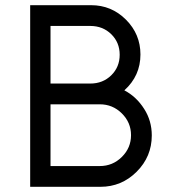

<svg xmlns="http://www.w3.org/2000/svg" viewBox="-20 -720 669 740"><path d="M174.7 -318H364.5Q414.2 -318 449.5 -283Q485 -248 485 -199Q485 -150 449.5 -115Q414.2 -80 364.5 -80H174.7ZM174.7 -620H328Q376.3 -620 408.8 -588.2Q441.3 -556.3 441.3 -509Q441.3 -461.7 408.8 -429.8Q376.3 -398 328 -398H174.7ZM96.3 -700V0H367Q448.7 0 506.8 -58.2Q565 -116.3 565 -198Q565 -254.5 535.7 -300.2Q505.7 -347.5 459.3 -371.8Q521.3 -427.7 521.3 -510Q521.3 -588.3 465.5 -644.2Q409.7 -700 331.3 -700Z"/></svg>

Font: Unageo Variable
Style: Regular
Weight: 300
Designer: Richard Sepsi
Foundry: Richard Sepsi
Version: Version 2.200